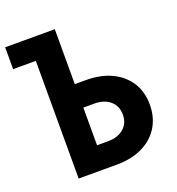

<svg xmlns="http://www.w3.org/2000/svg" viewBox="-137 -837 869 944"><g transform="rotate(-20 297.5 -365.0)"><path d="M113.8 0V-615.7H-5V-730H254.7V-442.7H313Q390.1 -442.7 447.2 -415.3Q504.3 -387.9 535.7 -338.6Q567 -289.3 567 -221.8Q567 -155.2 535.7 -105Q504.3 -54.8 447.2 -27.4Q390.1 0 313 0ZM254.7 -122.8H312.3Q363.6 -122.8 394.6 -149.5Q425.6 -176.2 425.6 -220.9Q425.6 -266.5 394.6 -293.2Q363.6 -320 312.3 -320H254.7Z"/></g></svg>

Font: JetBrains Mono
Style: Regular
Weight: 400
Monospace: yes
Designer: Philipp Nurullin, Konstantin Bulenkov
Foundry: JetBrains
Version: Version 2.305